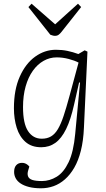

<svg xmlns="http://www.w3.org/2000/svg" viewBox="-20 -784 572 1034"><path d="M411 -339 406 -340 379 -221Q361 -140 336 -89Q311 -38 278 -14.5Q245 9 202 9Q150 9 117.5 -19.5Q85 -48 70 -96Q55 -144 55 -201Q55 -301 86.5 -371.5Q118 -442 169.5 -479Q221 -516 281 -516Q314 -516 343 -510Q372 -504 402 -493L436 -513L451 -506L432 -96Q429 -26 415.5 27.5Q402 81 380 119Q358 157 329.5 182Q301 207 268.5 218.5Q236 230 201 230Q164 230 136.5 223Q109 216 91 204Q73 192 64.5 176Q56 160 56 142Q56 118 67.5 105.5Q79 93 98 93Q107 93 114 95.5Q121 98 127 102.5Q133 107 138 113L132 133Q126 152 131 165.5Q136 179 154 185Q172 191 206 191Q247 191 285 168Q323 145 349.5 89.5Q376 34 385 -63ZM205 -37Q234 -37 255 -49.5Q276 -62 292 -89Q308 -116 322.5 -159.5Q337 -203 354 -266L403 -447Q382 -458 350 -466.5Q318 -475 285 -475Q248 -475 215 -456.5Q182 -438 157 -403Q132 -368 118 -318.5Q104 -269 104 -207Q104 -119 131 -78Q158 -37 205 -37ZM133 -746 150 -764 277 -653 400 -764 417 -746 311 -612Q304 -603 296 -597Q288 -591 276 -591Q269 -591 263 -593Q257 -595 251 -597Z"/></svg>

Font: Literata ExtraLight
Style: Italic
Weight: 250
Italic angle: -2°
Designer: Latin by Veronika Burian and Jose Scaglione. Greek by Irene Vlachou. Cyrillic by Vera Evstafieva
Foundry: TypeTogether
Version: Version 3.002